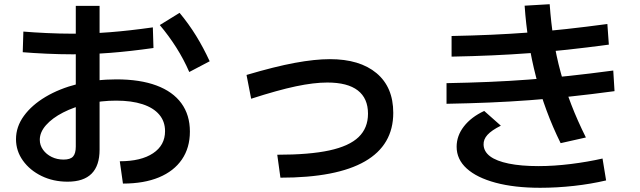

<svg xmlns="http://www.w3.org/2000/svg" viewBox="-20 -839 3040 912"><path d="M549 -73Q650 -73 707 -111Q764 -149 764 -216Q764 -262 736.5 -294.5Q709 -327 657 -344Q605 -361 532 -361Q461 -361 396 -346Q331 -331 279.5 -304.5Q228 -278 198.5 -244.5Q169 -211 169 -175Q169 -149 184.5 -127.5Q200 -106 225.5 -93.5Q251 -81 282 -81Q314 -81 327 -95.5Q340 -110 340 -143V-811H453V-128Q453 24 301 24Q233 24 177.5 -3Q122 -30 89 -76Q56 -122 56 -178Q56 -237 93.5 -288.5Q131 -340 196.5 -379Q262 -418 348.5 -440Q435 -462 533 -462Q645 -462 723 -433Q801 -404 841.5 -348.5Q882 -293 882 -214Q882 -137 844 -81.5Q806 -26 735 3.5Q664 33 564 33ZM324 -581Q265 -581 200 -584Q135 -587 88 -591L91 -689Q138 -685 202 -682Q266 -679 324 -679Q411 -679 502 -686Q593 -693 706 -709L709 -611Q596 -595 504.5 -588Q413 -581 324 -581ZM879 -497Q853 -557 817.5 -613Q782 -669 739 -720L833 -778Q877 -725 911.5 -669Q946 -613 976 -548Z M1297 -104Q1450 -104 1544.5 -124.5Q1639 -145 1683.5 -188Q1728 -231 1728 -299Q1728 -372 1679.5 -409.5Q1631 -447 1535 -447Q1471 -447 1385.5 -429Q1300 -411 1173 -370L1151 -483Q1286 -523 1381 -540.5Q1476 -558 1547 -558Q1689 -558 1768.5 -491.5Q1848 -425 1848 -303Q1848 -150 1713.5 -72.5Q1579 5 1312 5Z M2643 -159Q2605 -236 2576 -314.5Q2547 -393 2526 -474Q2505 -555 2491.5 -639.5Q2478 -724 2472 -812L2591 -819Q2597 -733 2609.5 -653Q2622 -573 2643 -496Q2664 -419 2693.5 -342.5Q2723 -266 2763 -186ZM2546 53Q2424 53 2334.5 29Q2245 5 2197 -38.5Q2149 -82 2149 -142Q2149 -194 2183.5 -238.5Q2218 -283 2280 -312L2359 -242Q2315 -220 2295.5 -198.5Q2276 -177 2277 -152Q2278 -119 2308 -96.5Q2338 -74 2396.5 -62Q2455 -50 2538 -50Q2611 -50 2691.5 -60Q2772 -70 2842 -86L2859 18Q2787 35 2706 44Q2625 53 2546 53ZM2125 -668Q2225 -670 2315 -674Q2405 -678 2491.5 -684.5Q2578 -691 2669.5 -701Q2761 -711 2865 -725L2872 -627Q2768 -613 2675.5 -603Q2583 -593 2495.5 -586.5Q2408 -580 2317.5 -576Q2227 -572 2125 -570ZM2101 -444Q2208 -446 2303.5 -450Q2399 -454 2492 -461Q2585 -468 2683 -478.5Q2781 -489 2893 -504L2899 -406Q2788 -391 2688.5 -380.5Q2589 -370 2495 -363Q2401 -356 2305 -352Q2209 -348 2101 -346Z"/></svg>

Font: M PLUS 2 SemiBold
Style: Regular
Weight: 600
Designer: Coji Morishita
Foundry: UNDERFOREST DESIGN
Version: Version 1.001